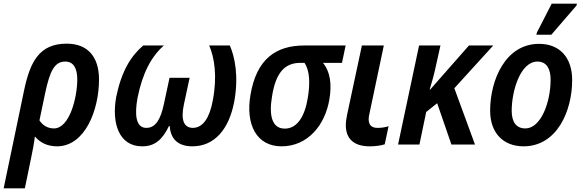

<svg xmlns="http://www.w3.org/2000/svg" viewBox="-57 -791 3189 1051"><path d="M75 -297 -37 240H79L112 80C121 37 129 -3 134 -44C161 -12 200 10 255 10C408 10 485 -188 485 -356C485 -477 426 -552 308 -552C159 -552 108 -454 75 -297ZM238 -88C203 -88 176 -106 159 -132L191 -285C216 -401 241 -454 300 -454C345 -454 366 -418 366 -356C366 -260 325 -88 238 -88Z M721 10C790 10 831 -25 868 -101H872C877 -25 923 10 996 10C1118 10 1197 -85 1225 -234C1251 -374 1228 -481 1201 -542H1088C1117 -476 1133 -373 1108 -242C1091 -148 1055 -91 998 -91C950 -92 931 -133 950 -221L981 -365H871L840 -221C822 -136 794 -91 744 -91C686 -91 679 -164 696 -256C723 -390 770 -480 840 -542H727C659 -484 608 -401 579 -260C553 -115 595 10 721 10Z M1484 10C1629 10 1723 -108 1746 -247C1760 -329 1751 -398 1711 -447H1815L1835 -542H1609C1454 -542 1347 -469 1314 -271C1286 -107 1349 10 1484 10ZM1502 -87C1433 -87 1414 -156 1432 -263C1453 -398 1505 -447 1588 -447H1610C1639 -403 1641 -335 1628 -256C1612 -156 1571 -87 1502 -87Z M1967 10C1997 10 2027 6 2049 -1L2070 -100C2050 -94 2032 -91 2010 -91C1981 -91 1961 -103 1961 -139C1961 -148 1963 -159 1966 -172L2044 -542H1924L1843 -163C1839 -142 1836 -124 1836 -106C1836 -34 1877 10 1967 10Z M2122 0H2239L2276 -178L2336 -226L2414 0H2543L2430 -308L2643 -542H2510L2298 -301H2295C2306 -337 2318 -379 2326 -416L2354 -542H2237Z M2879 -601H2961L3099 -761L3101 -771H2963L2882 -613ZM2809 10C2991 10 3075 -182 3075 -353C3075 -477 3006 -551 2894 -551C2709 -551 2626 -352 2626 -185C2626 -64 2697 10 2809 10ZM2819 -88C2770 -88 2744 -122 2744 -184C2744 -295 2792 -454 2885 -454C2937 -454 2957 -411 2957 -356C2957 -227 2902 -88 2819 -88Z"/></svg>

Font: Noto Sans SemiCondensed SemiBold
Style: Italic
Weight: 600
Width: 4
Italic angle: -12°
Designer: Monotype Design Team
Foundry: Monotype Imaging Inc.
Version: Version 2.013